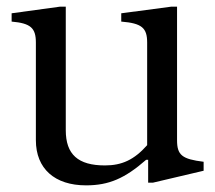

<svg xmlns="http://www.w3.org/2000/svg" viewBox="-20 -548 648 578"><path d="M239 10C308 10 356 -11 420 -67H426V2H440L593 -34V-61C528 -69 513 -81 513 -126V-528H496L345 -508V-483C407 -478 423 -464 423 -420V-111C384 -67 347 -50 296 -50C215 -50 178 -83 178 -156V-528H161L15 -508V-483C72 -478 88 -464 88 -420V-126C88 -40 145 10 239 10Z"/></svg>

Font: Hedvig Letters Serif 24pt
Style: Regular
Weight: 400
Designer: Alexander Örn & Tor Weibull
Foundry: Kanon Foundry
Version: Version 1.000